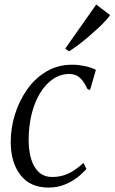

<svg xmlns="http://www.w3.org/2000/svg" viewBox="-20 -838 518 868"><path d="M199 10Q116.5 10 72.5 -46.8Q28.5 -103.5 28.5 -197Q28.5 -258 47.2 -319.5Q66 -381 101.8 -432.2Q137.5 -483.5 189.2 -514.5Q241 -545.5 307 -545.5Q333 -545.5 362.5 -539.5Q392 -533.5 413.5 -522L387 -431L375.5 -435.5Q363.5 -461 351 -476Q338.5 -491 324.5 -497.2Q310.5 -503.5 293 -503.5Q254 -503.5 220.5 -481.2Q187 -459 162 -418.5Q137 -378 123.2 -323Q109.5 -268 109.5 -203Q110 -154 121.5 -117Q133 -80 156.5 -59Q180 -38 216 -38Q244.5 -38 268.2 -45.5Q292 -53 313.8 -67.2Q335.5 -81.5 357.5 -101.5L370.5 -74.5Q355.5 -56 330.5 -36.5Q305.5 -17 272.5 -3.5Q239.5 10 199 10ZM275 -618.5 415 -817.5 478 -769.5Q469.5 -757.5 454.2 -741.2Q439 -725 419 -706.5Q399 -688 377.2 -669.5Q355.5 -651 333.5 -634.5Q311.5 -618 292 -606Z"/></svg>

Font: Merriweather 72pt Light
Style: Italic
Weight: 300
Italic angle: -7.8°
Version: Version 2.101